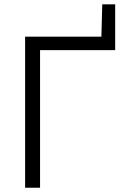

<svg xmlns="http://www.w3.org/2000/svg" viewBox="-20 -886 604 906"><path d="M98.5 0V-713H458.5L462.5 -865.5H523.5V-649.5H169V0Z"/></svg>

Font: Commissioner Light
Style: Regular
Weight: 300
Designer: Kostas Bartsokas
Foundry: Kostas Bartsokas
Version: Version 1.000; ttfautohint (v1.8.3)